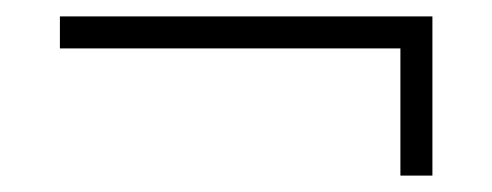

<svg xmlns="http://www.w3.org/2000/svg" viewBox="-20 -424 600 234"><path d="M468 -210V-365H53V-404H507V-210Z"/></svg>

Font: Baskervville SC
Style: Regular
Weight: 400
Designer: Alexis Faudot, Rémi Forte, Morgane Pierson, Rafael Ribas, Tanguy Vanlaeys, Rosalie Wagner, Thomas Huot-Marchand
Foundry: ANRT
Version: Version 1.100